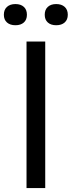

<svg xmlns="http://www.w3.org/2000/svg" viewBox="-66 -950 363 970"><path d="M68 0V-740H162.5V0ZM218 -822.5Q191 -822.5 175.5 -836.5Q160 -850.5 160 -875.5Q160 -901 175.5 -915.2Q191 -929.5 218 -929.5Q245 -929.5 260.8 -915.2Q276.5 -901 276.5 -875.5Q276.5 -850.5 260.8 -836.5Q245 -822.5 218 -822.5ZM12 -822.5Q-15 -822.5 -30.8 -836.5Q-46.5 -850.5 -46.5 -875.5Q-46.5 -901 -30.8 -915.2Q-15 -929.5 12 -929.5Q39 -929.5 54.5 -915.2Q70 -901 70 -875.5Q70 -850.5 54.5 -836.5Q39 -822.5 12 -822.5Z"/></svg>

Font: Encode Sans Condensed Medium
Style: Regular
Weight: 500
Width: 3
Designer: Multiple Designers
Foundry: Impallari Type
Version: Version 3.000; ttfautohint (v1.8.3) -l 8 -r 50 -G 200 -x 14 